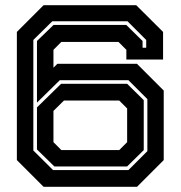

<svg xmlns="http://www.w3.org/2000/svg" viewBox="-20 -720 696 740"><path d="M148 0 45 -103V-597L148 -700H505L608.5 -597V-490.5H467V-528L436.5 -558.5H216.5L186 -528V-459L201 -474H508L611 -371V-103L508 0ZM184.5 -64.5H475L548 -137.5V-338L475 -411H210.5L122.5 -324.5V-562L186.5 -624H466.5L529.5 -562V-536H543.5V-566L471.5 -638H181.5L108.5 -566V-140ZM189.5 -78.5 122.5 -144V-306L215.5 -397H470L534 -334V-141.5L470 -78.5ZM216.5 -141.5H439.5L470 -172V-302L439.5 -332.5H226.5L186 -292.5V-172Z"/></svg>

Font: Tourney Expanded Regular
Style: Bold
Weight: 700
Width: 7
Designer: Tyler Finck
Foundry: Etcetera Type Co
Version: Version 1.010; ttfautohint (v1.8.3)